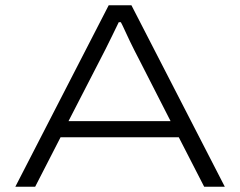

<svg xmlns="http://www.w3.org/2000/svg" viewBox="-20 -706 908 726"><path d="M38 0 391 -686H477L830 0H752L656 -187H209L113 0ZM239 -248H625L505 -483Q498 -496 489 -514Q480 -532 470.5 -551.5Q461 -571 452.5 -590Q444 -609 437 -622H429Q418 -599 404.5 -571.5Q391 -544 379 -520Q367 -496 360 -483Z"/></svg>

Font: Archivo Expanded ExtraLight
Style: Regular
Weight: 250
Width: 7
Designer: Hector Gatti
Foundry: Omnibus-Type
Version: Version 2.001